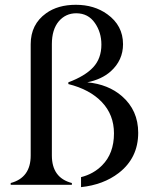

<svg xmlns="http://www.w3.org/2000/svg" viewBox="-20 -767 638 797"><path d="M24.4 0V-7.3Q107.4 -29.3 107.4 -121.6V-583.5Q107.4 -666 171.4 -711.9Q220.2 -747.1 294.9 -747.1Q371.1 -747.1 425.3 -708Q490.7 -661.1 490.7 -583.5Q490.7 -516.6 439.5 -470.7Q402.3 -437.5 342.3 -425.3Q429.7 -417 486.3 -367.7Q553.7 -309.1 553.7 -215.8Q553.7 -111.3 472.7 -48.8Q409.2 0 316.4 9.8V-31.7Q367.7 -44.4 403.8 -80.6Q453.1 -129.9 453.1 -213.4Q453.1 -290.5 402.8 -343.3Q352.5 -396 263.7 -418V-425.3Q333 -451.2 366.9 -487.8Q400.9 -524.4 400.9 -582Q400.9 -632.8 374 -671.4Q346.2 -711.9 296.4 -711.9Q252.9 -711.9 224.1 -678.7Q195.3 -644.5 195.3 -584V-121.6Q195.3 -28.8 278.3 -7.3V0Z"/></svg>

Font: Modern Antiqua
Style: Book
Weight: 400
Designer: Wojciech Kalinowski "wmk69" (wmk69@o2.pl)
Foundry: Wojciech Kalinowski "wmk69" (wmk69@o2.pl)
Version: Version 3.1.0; 2021-05-28